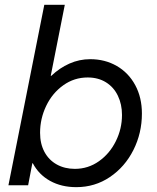

<svg xmlns="http://www.w3.org/2000/svg" viewBox="-20 -772 655 800"><path d="M164.6 -752H250L191.4 -456.1H193.8Q228 -488.8 269.3 -507.1Q310.5 -525.4 356 -525.4Q417.5 -525.4 466.6 -497.1Q515.6 -468.8 543.5 -417.2Q571.3 -365.7 571.3 -298.8Q571.3 -217.3 535.9 -147Q500.5 -76.7 438 -34.4Q375.5 7.8 297.9 7.8Q235.8 7.8 188.7 -18.3Q141.6 -44.4 116.7 -91.8H114.7L97.2 0H15.1ZM488.3 -293Q488.3 -337.4 471.2 -373Q454.1 -408.7 421.6 -429Q389.2 -449.2 345.2 -449.2Q289.1 -449.2 243.7 -416.7Q198.2 -384.3 172.6 -331.1Q147 -277.8 147 -218.8Q147 -172.9 165.3 -138.9Q183.6 -105 216.6 -86.7Q249.5 -68.4 292 -68.4Q347.2 -68.4 392.1 -100.1Q437 -131.8 462.6 -183.6Q488.3 -235.4 488.3 -293Z"/></svg>

Font: Reddit Sans Chocolate
Style: Italic
Weight: 400
Italic angle: -11.25°
Designer: Stephen Hutchings
Version: Version 1.013